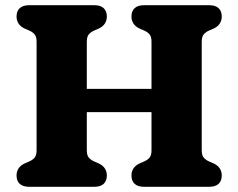

<svg xmlns="http://www.w3.org/2000/svg" viewBox="-20 -720 918 740"><path d="M201.2 -377.6H643.2V-287.8H201.2ZM314.6 -140.6Q314.6 -121.1 322.7 -112Q330.9 -103 343.6 -97.4L361.6 -89.6Q391.8 -74.8 391.8 -43.2Q391.8 -23.2 379.7 -11.6Q367.7 0 342.4 0H93.2Q68 0 55.9 -11.6Q43.8 -23.2 43.8 -43.2Q43.8 -74.8 74 -89.6L92 -97.4Q105.1 -103 113.1 -112Q121 -121.1 121 -140.6V-559.4Q121 -578.9 113.1 -588Q105.1 -597.1 92 -602.6L74 -610.4Q43.8 -625.2 43.8 -656.8Q43.8 -676.8 55.9 -688.4Q68 -700 93.2 -700H342.4Q367.7 -700 379.7 -688.4Q391.8 -676.8 391.8 -656.8Q391.8 -625.2 361.6 -610.4L343.6 -602.6Q330.9 -597.1 322.7 -588Q314.6 -578.9 314.6 -559.4ZM757.5 -140.6Q757.5 -121.1 765.6 -112Q773.8 -103 786.5 -97.4L804.5 -89.6Q834.7 -74.8 834.7 -43.2Q834.7 -23.2 822.6 -11.6Q810.6 0 785.3 0H536.1Q510.9 0 498.8 -11.6Q486.7 -23.2 486.7 -43.2Q486.7 -74.8 516.9 -89.6L534.9 -97.4Q548 -103 556 -112Q563.9 -121.1 563.9 -140.6V-559.4Q563.9 -578.9 556 -588Q548 -597.1 534.9 -602.6L516.9 -610.4Q486.7 -625.2 486.7 -656.8Q486.7 -676.8 498.8 -688.4Q510.9 -700 536.1 -700H785.3Q810.6 -700 822.6 -688.4Q834.7 -676.8 834.7 -656.8Q834.7 -625.2 804.5 -610.4L786.5 -602.6Q773.8 -597.1 765.6 -588Q757.5 -578.9 757.5 -559.4Z"/></svg>

Font: Fraunces SuperSoft 9pt
Style: Regular
Weight: 900
Version: Version 1.000;[b76b70a41]